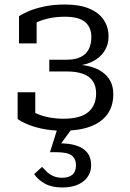

<svg xmlns="http://www.w3.org/2000/svg" viewBox="-20 -567 573 849"><path d="M303 -5 241 80 238 67Q283 66 315.5 76Q348 86 365.5 107.5Q383 129 383 162Q383 188 372.5 207Q362 226 344 238.5Q326 251 303 256.5Q280 262 256 262Q209 262 178.5 245Q148 228 131 203L166 171Q175 181 187 192.5Q199 204 215.5 211.5Q232 219 255 219Q284 219 300 205.5Q316 192 316 164Q316 136 297.5 121Q279 106 230 106H201L236 -5ZM260 -42Q336 -42 370.5 -71.5Q405 -101 405 -154Q405 -186 391 -207.5Q377 -229 348 -240Q319 -251 276 -251H198V-303H276Q314 -303 338 -315.5Q362 -328 373 -350.5Q384 -373 384 -403Q384 -446 356.5 -469.5Q329 -493 267 -493Q230 -493 199 -486.5Q168 -480 144 -469Q120 -458 103 -442Q101 -450 102.5 -456Q104 -462 109.5 -467Q115 -472 123.5 -476Q132 -480 142 -482V-375H64V-495Q78 -505 105.5 -517Q133 -529 174 -538Q215 -547 268 -547Q331 -547 373.5 -529.5Q416 -512 438 -480Q460 -448 460 -405Q460 -368 440.5 -339Q421 -310 385 -293Q349 -276 299 -276L324 -295V-263L301 -282Q341 -282 374 -274Q407 -266 431 -249.5Q455 -233 468 -208.5Q481 -184 481 -151Q481 -98 455 -62Q429 -26 379.5 -7.5Q330 11 260 11Q207 11 165.5 2Q124 -7 96.5 -19.5Q69 -32 58 -41V-159H136V-50Q125 -52 116.5 -56.5Q108 -61 102.5 -67Q97 -73 95.5 -80.5Q94 -88 96 -97Q108 -82 133 -69Q158 -56 191.5 -49Q225 -42 260 -42Z"/></svg>

Font: Roboto Serif Light
Style: Regular
Weight: 300
Designer: Greg Gazdowicz
Foundry: Commercial Type
Version: Version 1.008